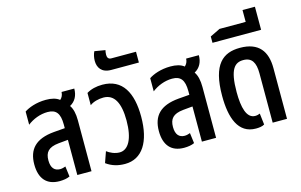

<svg xmlns="http://www.w3.org/2000/svg" viewBox="-94 -1003 1965 1255"><g transform="rotate(-15 888.0 -375.5)"><path d="M242 -4 233 -74C222 -70 209 -66 196 -66C159 -66 136 -89 136 -141C136 -195 159 -225 230 -232L294 -238V0H390V-344C390 -389 382 -424 365 -448C402 -468 421 -504 421 -551H335C334 -530 326 -514 313 -503C291 -521 259 -528 222 -528C156 -528 103 -507 75 -488V-399C112 -428 162 -448 212 -448C269 -448 294 -418 294 -342V-317L219 -311C93 -300 40 -241 40 -139C40 -43 86 9 172 9C198 9 224 5 242 -4Z M615 11C732 11 796 -91 796 -261C796 -422 740 -528 604 -528C563 -528 526 -519 497 -501V-418C520 -436 557 -445 589 -445C662 -445 697 -381 697 -261C697 -137 659 -71 600 -71C568 -71 536 -86 515 -102L489 -28C527 0 569 11 615 11Z M686 -606H873V-679H706C686 -679 679 -692 679 -710C679 -721 681 -734 683 -741L611 -753C602 -737 597 -711 597 -691C597 -647 620 -606 686 -606Z M1085 -4 1076 -74C1065 -70 1052 -66 1039 -66C1002 -66 979 -89 979 -141C979 -195 1002 -225 1073 -232L1137 -238V0H1233V-344C1233 -389 1225 -424 1208 -448C1245 -468 1264 -504 1264 -551H1178C1177 -530 1169 -514 1156 -503C1134 -521 1102 -528 1065 -528C999 -528 946 -507 918 -488V-399C955 -428 1005 -448 1055 -448C1112 -448 1137 -418 1137 -342V-317L1062 -311C936 -300 883 -241 883 -139C883 -43 929 9 1015 9C1041 9 1067 5 1085 -4Z M1501 9C1520 9 1544 7 1559 -3L1550 -79C1541 -75 1529 -72 1518 -72C1459 -72 1440 -150 1440 -254C1440 -411 1479 -445 1536 -445C1594 -445 1616 -406 1616 -334V0H1713V-343C1713 -456 1663 -528 1535 -528C1421 -528 1342 -469 1342 -254C1342 -106 1381 9 1501 9Z M1616 -762V-682H1439L1371 -649V-606H1700V-762Z"/></g></svg>

Font: Noto Sans Thai UI ExtraCondensed Medium
Style: Regular
Weight: 500
Width: 3
Designer: Monotype Design Team
Foundry: Monotype Imaging Inc.
Version: Version 1.901